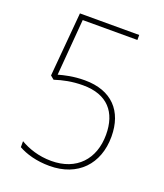

<svg xmlns="http://www.w3.org/2000/svg" viewBox="-134 -804 773 904"><g transform="rotate(20 252.5 -352.0)"><path d="M240 -426C182 -426 139 -415 110 -407L133 -689H407V-714H110L82 -393L100 -378C140 -391 185 -401 240 -401C363 -401 421 -331 421 -219C421 -97 347 -15 220 -15C156 -15 103 -34 64 -57V-27C101 -6 155 10 220 10C362 10 448 -82 448 -219C448 -347 375 -426 240 -426Z"/></g></svg>

Font: Noto Sans Georgian SemiCondensed Thin
Style: Regular
Weight: 100
Width: 4
Designer: Monotype Design Team, Akaki Razmadze
Foundry: Google LLC
Version: Version 2.005